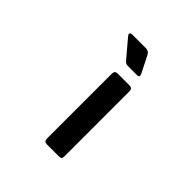

<svg xmlns="http://www.w3.org/2000/svg" viewBox="-189 -840 978 978"><g transform="rotate(45 300.0 -351.5)"><path d="M372 -574H307Q291 -574 281 -587L200 -683Q193 -691 196 -697Q199 -703 209 -703H308Q329 -703 338 -684L383 -595Q393 -574 372 -574ZM277 -21V-489Q277 -510 297 -510H383Q404 -510 404 -489V-21Q404 -8 399.5 -4Q395 0 384 0H298Q277 0 277 -21Z"/></g></svg>

Font: RajdhaniMono
Style: Bold
Weight: 700
Monospace: yes
Designer: Satya Rajpurohit, Jyotish Sonowal
Foundry: Indian Type Foundry
Version: Version 1.201;PS 1.0;hotconv 1.0.78;makeotf.lib2.5.61930; tt